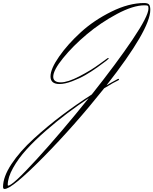

<svg xmlns="http://www.w3.org/2000/svg" viewBox="-321 -765 1011 1266"><path d="M-270 455Q-270 459 -267 459Q-238 459 -78.5 284.5Q81 110 264 -118Q192 -70 123.5 -18.5Q55 33 -18.5 97Q-92 161 -146 220.5Q-200 280 -235 342.5Q-270 405 -270 455ZM389 -382 398 -380Q390 -373 376 -361.5Q362 -350 321 -321Q280 -292 242 -270Q204 -248 155.5 -229.5Q107 -211 71 -211Q12 -211 12 -261Q12 -311 69 -392.5Q126 -474 212 -552.5Q298 -631 413 -688Q528 -745 629 -745Q654 -745 662 -735Q670 -725 670 -700Q670 -571 381 -202Q412 -221 452 -242Q456 -245 460 -245Q464 -245 464 -242Q464 -239 460 -236Q433 -224 366 -183Q172 61 -35 271Q-242 481 -291 481Q-295 481 -296 480Q-301 477 -301 468Q-301 401 -245.5 317Q-190 233 -98.5 149.5Q-7 66 88 -5.5Q183 -77 284 -142Q447 -347 552.5 -503.5Q658 -660 658 -709Q658 -724 653.5 -727Q649 -730 632 -730Q557 -730 449.5 -672.5Q342 -615 251 -538.5Q160 -462 95 -382Q30 -302 30 -259Q30 -222 80 -222Q126 -222 203 -262Q280 -302 334 -342Z"/></svg>

Font: Herr Von Muellerhoff
Style: Regular
Weight: 400
Designer: Alejandro Paul
Foundry: Alejandro Paul
Version: Version 1.000